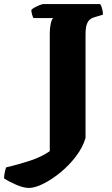

<svg xmlns="http://www.w3.org/2000/svg" viewBox="-130 -724 551 945"><path d="M12 201Q-14 201 -50 185.5Q-86 170 -110 154Q-110 140 -106.5 124Q-103 108 -100 100Q-37 85 19 66.5Q75 48 115 20V-561Q115 -587 120 -608.5Q125 -630 132 -635H35Q32 -639 28.5 -650.5Q25 -662 24 -675Q29 -681 41 -687.5Q53 -694 65.5 -699Q78 -704 84 -704H363Q368 -697 372 -683.5Q376 -670 377 -652L334 -639Q322 -636 312 -627.5Q302 -619 296.5 -602Q291 -585 291 -553V-45Q278 0 245 44Q212 88 169 123.5Q126 159 84 180Q42 201 12 201Z"/></svg>

Font: Texturina Medium 12pt Black
Style: Regular
Weight: 900
Version: Version 1.002